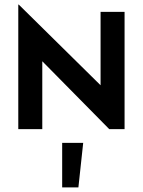

<svg xmlns="http://www.w3.org/2000/svg" viewBox="-20 -565 625 840"><path d="M60 -545H62L420 -192V-513H525V0H458L165 -297V0H60ZM252 60H344L323 255H252Z"/></svg>

Font: Lineal Medium
Style: Regular
Weight: 600
Designer: Created by Frank Adebiaye with contributions from Anton Moglia & Ariel Martín Pérez
Created by Frank ADEBIAYE with FontF
Foundry: Velvetyne Type Foundry
Version: Version 2.000